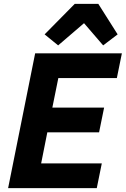

<svg xmlns="http://www.w3.org/2000/svg" viewBox="-20 -974 651 994"><path d="M481 0H22L162 -698H611L585 -570H282L251 -417H519L493 -289H225L193 -128H507ZM367 -954H489L589 -796L514 -739L415 -854L281 -739L211 -796Z"/></svg>

Font: IBM Plex Sans
Style: Bold Italic
Weight: 700
Italic angle: -11.31°
Designer: Mike Abbink, Paul van der Laan, Pieter van Rosmalen
Foundry: Bold Monday
Version: Version 3.201